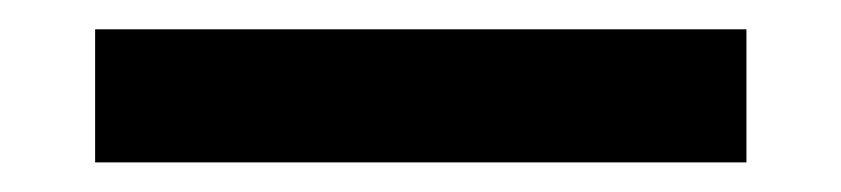

<svg xmlns="http://www.w3.org/2000/svg" viewBox="-20 -20 574 131"><path d="M44.9 90.8V0H489.3V90.8Z"/></svg>

Font: Battambang
Style: Bold
Weight: 700
Designer: Danh Hong
Version: Version 8.002; ttfautohint (v1.8.3)